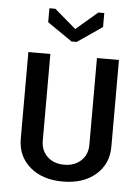

<svg xmlns="http://www.w3.org/2000/svg" viewBox="-50 -695 539 739"><g transform="rotate(5 220.0 -325.0)"><path d="M207 -535 111 -601V-655H134L217 -584L300 -655H323V-601L227 -535ZM310 -145V-480H395V-145Q395 -78 347 -36.5Q299 5 220 5Q141 5 93 -36.5Q45 -78 45 -145V-480H130V-145Q130 -107 155 -83.5Q180 -60 220 -60Q260 -60 285 -83.5Q310 -107 310 -145Z"/></g></svg>

Font: Glametrix
Style: Bold
Weight: 700
Designer: gluk
Foundry: gluk
Version: Version 0.40